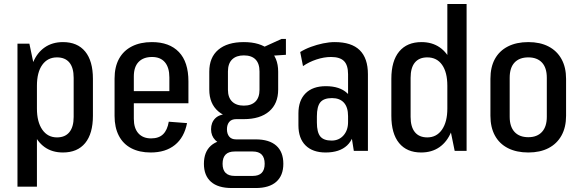

<svg xmlns="http://www.w3.org/2000/svg" viewBox="-20 -760 2923 967"><path d="M297 8Q243 8 205 -19Q167 -46 146.5 -97Q126 -148 125 -218V-325Q126 -396 146.5 -445.5Q167 -495 205.5 -521.5Q244 -548 297 -548Q370 -548 409 -500.5Q448 -453 448 -363V-177Q448 -87 409 -39.5Q370 8 297 8ZM68 -540H128L166 -359V180H68ZM267 -68Q308 -68 329.5 -94.5Q351 -121 351 -171V-368Q351 -419 329.5 -445Q308 -471 267 -471Q220 -471 193 -433.5Q166 -396 166 -328V-213Q166 -146 193 -107Q220 -68 267 -68Z M739 8Q682 8 641 -13.5Q600 -35 578.5 -76.5Q557 -118 557 -176V-364Q557 -423 579.5 -464Q602 -505 644.5 -526.5Q687 -548 745 -548Q833 -548 881 -498Q929 -448 929 -350V-240H637V-301H850L833 -267V-370Q833 -420 810.5 -446.5Q788 -473 746 -473Q702 -473 678 -448Q654 -423 654 -375V-162Q654 -114 677 -88.5Q700 -63 741 -63Q780 -63 801.5 -84Q823 -105 830 -147L922 -140Q908 -68 861 -30Q814 8 739 8Z M1208 -160Q1125 -160 1079.5 -199Q1034 -238 1034 -309V-399Q1034 -471 1079.5 -509.5Q1125 -548 1208 -548Q1290 -548 1335.5 -509.5Q1381 -471 1381 -399V-309Q1381 -238 1335.5 -199Q1290 -160 1208 -160ZM1147 187Q1078 187 1042.5 155.5Q1007 124 1007 65Q1007 5 1042.5 -26.5Q1078 -58 1147 -58H1268Q1336 -58 1371.5 -26.5Q1407 5 1407 65Q1407 124 1371.5 155.5Q1336 187 1268 187ZM1253 126Q1313 126 1313 65Q1313 3 1253 3H1162Q1101 3 1101 65Q1101 126 1162 126ZM1124 -33Q1085 -33 1064 -54.5Q1043 -76 1043 -109Q1043 -143 1064 -164Q1085 -185 1125 -185H1208V-160H1170Q1146 -160 1134.5 -146Q1123 -132 1123 -109Q1123 -86 1134.5 -72Q1146 -58 1169 -58H1208V-33ZM1208 -228Q1246 -228 1266.5 -248.5Q1287 -269 1287 -308V-400Q1287 -440 1267 -460.5Q1247 -481 1208 -481Q1170 -481 1149 -460.5Q1128 -440 1128 -400V-308Q1128 -269 1149 -248.5Q1170 -228 1208 -228ZM1284 -512 1398 -564H1420V-484L1284 -475Z M1733 -183V-386Q1733 -432 1712.5 -452.5Q1692 -473 1647 -473Q1612 -473 1574 -460.5Q1536 -448 1506 -427L1492 -498Q1516 -513 1546 -524Q1576 -535 1607 -541.5Q1638 -548 1666 -548Q1750 -548 1791.5 -507.5Q1833 -467 1833 -386V0H1762ZM1620 8Q1555 8 1519 -27.5Q1483 -63 1483 -129V-189Q1483 -254 1519 -290Q1555 -326 1621 -326Q1691 -326 1728.5 -291Q1766 -256 1766 -191V-130Q1766 -63 1728 -27.5Q1690 8 1620 8ZM1650 -52Q1687 -52 1710 -78Q1733 -104 1733 -145V-175Q1733 -220 1712 -243Q1691 -266 1652 -266Q1611 -266 1593.5 -245Q1576 -224 1576 -174V-143Q1576 -94 1593 -73Q1610 -52 1650 -52Z M2101 8Q2029 8 1990 -39.5Q1951 -87 1951 -177V-363Q1951 -453 1990.5 -500.5Q2030 -548 2103 -548Q2156 -548 2194.5 -521.5Q2233 -495 2253.5 -445.5Q2274 -396 2274 -325V-218Q2274 -148 2253 -97Q2232 -46 2193.5 -19Q2155 8 2101 8ZM2132 -68Q2179 -68 2206 -107Q2233 -146 2233 -213V-328Q2233 -396 2206.5 -433.5Q2180 -471 2132 -471Q2091 -471 2069.5 -445Q2048 -419 2048 -368V-171Q2048 -121 2069.5 -94.5Q2091 -68 2132 -68ZM2233 -181V-740H2330V0H2270Z M2641 8Q2581 8 2538 -14Q2495 -36 2472.5 -77.5Q2450 -119 2450 -177V-363Q2450 -422 2472.5 -463Q2495 -504 2538 -526Q2581 -548 2641 -548Q2700 -548 2742.5 -526Q2785 -504 2808 -462.5Q2831 -421 2831 -363V-177Q2831 -119 2808 -77.5Q2785 -36 2742.5 -14Q2700 8 2641 8ZM2641 -69Q2685 -69 2709.5 -95.5Q2734 -122 2734 -172V-368Q2734 -419 2709.5 -445Q2685 -471 2641 -471Q2596 -471 2571.5 -445Q2547 -419 2547 -368V-172Q2547 -122 2571.5 -95.5Q2596 -69 2641 -69Z"/></svg>

Font: Pathway Extreme Condensed Medium
Style: Regular
Weight: 500
Width: 3
Version: Version 1.001;gftools[0.9.26]